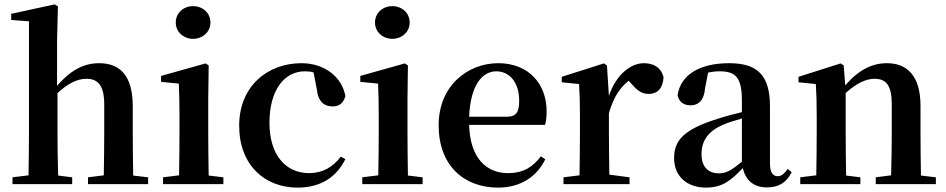

<svg xmlns="http://www.w3.org/2000/svg" viewBox="-20 -839 4312 875"><path d="M587 -39C586 -96 585 -178 585 -235V-355C585 -494 527 -551 432 -551C359 -551 300 -517 240 -448V-651L244 -810L229 -819L31 -776V-748L112 -742V-235C112 -180 111 -97 110 -40L37 -31V0H309V-31L245 -39C243 -96 242 -180 242 -235V-415C291 -460 334 -480 374 -480C426 -480 455 -450 455 -363V-235C455 -178 454 -96 453 -40L381 -31V0H655V-31Z M860 -662C903 -662 939 -693 939 -736C939 -781 903 -811 860 -811C817 -811 781 -781 781 -736C781 -693 817 -662 860 -662ZM931 -39C930 -96 929 -180 929 -235V-385L931 -541L917 -550L714 -493V-466L795 -458C797 -408 798 -370 798 -306V-235C798 -180 797 -97 796 -40L723 -31V0H998V-31Z M1424 -431C1430 -375 1458 -354 1496 -354C1526 -354 1545 -369 1554 -401C1539 -487 1460 -551 1354 -551C1200 -551 1070 -447 1070 -266C1070 -88 1185 16 1336 16C1441 16 1513 -31 1554 -114L1533 -125C1497 -77 1449 -50 1389 -50C1281 -50 1208 -134 1208 -279C1208 -428 1275 -514 1370 -514C1383 -514 1396 -513 1409 -509Z M1768 -662C1811 -662 1847 -693 1847 -736C1847 -781 1811 -811 1768 -811C1725 -811 1689 -781 1689 -736C1689 -693 1725 -662 1768 -662ZM1839 -39C1838 -96 1837 -180 1837 -235V-385L1839 -541L1825 -550L1622 -493V-466L1703 -458C1705 -408 1706 -370 1706 -306V-235C1706 -180 1705 -97 1704 -40L1631 -31V0H1906V-31Z M2118 -307C2124 -453 2179 -514 2242 -514C2303 -514 2346 -462 2346 -381C2346 -330 2335 -307 2289 -307ZM2464 -270C2469 -287 2471 -306 2471 -332C2471 -458 2388 -551 2251 -551C2111 -551 1979 -448 1979 -268C1979 -86 2093 16 2250 16C2349 16 2425 -31 2465 -113L2445 -127C2410 -80 2367 -50 2295 -50C2198 -50 2122 -117 2118 -270Z M2746 -541 2732 -550 2540 -489V-464L2619 -456C2622 -408 2623 -372 2623 -307V-235C2623 -180 2622 -97 2621 -40L2548 -31V0H2849V-31L2757 -43C2756 -100 2755 -181 2755 -235V-324C2776 -394 2803 -438 2845 -471L2856 -459C2881 -430 2902 -411 2935 -411C2982 -411 3001 -442 3004 -487C2992 -534 2956 -551 2914 -551C2854 -551 2787 -498 2755 -402Z M3361 -102C3315 -64 3290 -49 3257 -49C3209 -49 3177 -77 3177 -136C3177 -198 3207 -244 3286 -275C3303 -282 3331 -290 3361 -299ZM3570 -69C3552 -45 3540 -36 3525 -36C3503 -36 3489 -51 3489 -96V-354C3489 -494 3434 -551 3303 -551C3164 -551 3081 -495 3068 -405C3074 -375 3095 -359 3128 -359C3162 -359 3189 -381 3193 -436L3207 -508C3225 -512 3242 -514 3259 -514C3334 -514 3361 -485 3361 -379V-328C3322 -319 3282 -308 3252 -298C3098 -250 3052 -201 3052 -118C3052 -34 3113 16 3197 16C3271 16 3310 -15 3365 -73C3378 -19 3413 15 3474 15C3527 15 3562 -4 3588 -54Z M4177 -39C4176 -96 4175 -178 4175 -235V-357C4175 -491 4116 -551 4022 -551C3957 -551 3895 -523 3832 -450L3825 -541L3811 -550L3619 -489V-464L3698 -456C3701 -408 3702 -372 3702 -307V-235C3702 -180 3701 -97 3700 -40L3627 -31V0H3901V-31L3836 -39C3835 -96 3834 -180 3834 -235V-415C3883 -460 3928 -480 3965 -480C4019 -480 4044 -450 4044 -363V-235C4044 -178 4043 -96 4041 -40L3971 -31V0H4245V-31Z"/></svg>

Font: Source Han Serif
Style: Bold
Weight: 700
Designer: Ryoko NISHIZUKA 西塚涼子 (kana & ideographs); Frank Grießhammer (Latin, Greek & Cyrillic); Wenlong ZHANG 张文龙 (bopomofo); San
Foundry: Adobe Systems Incorporated
Version: Version 1.001;PS 1.001;hotconv 16.6.54;makeotf.lib2.5.65590